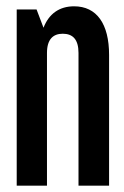

<svg xmlns="http://www.w3.org/2000/svg" viewBox="-20 -589 394 609"><path d="M33 -559V0H129V-421C129 -465 149 -482 179 -482C210 -482 229 -465 229 -421V0H326V-415C326 -513 287 -569 215 -569C168 -569 135 -545 118 -501L96 -559Z"/></svg>

Font: Modon Arabic
Style: Bold
Weight: 700
Designer: Ahmedzaza
Foundry: Ahmedzaza
Version: Version 2.010